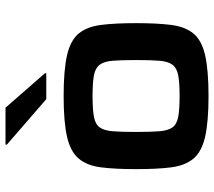

<svg xmlns="http://www.w3.org/2000/svg" viewBox="-60 -709 777 697"><g transform="rotate(-90 328.5 -360.5)"><path d="M328 8Q234 8 180 -4.5Q126 -17 101 -47Q76 -77 69.5 -127.5Q63 -178 63 -255Q63 -332 69.5 -382.5Q76 -433 101 -463Q126 -493 180 -505.5Q234 -518 328 -518Q423 -518 477 -505.5Q531 -493 555.5 -463Q580 -433 586.5 -382.5Q593 -332 593 -255Q593 -178 586.5 -127.5Q580 -77 555.5 -47Q531 -17 477 -4.5Q423 8 328 8ZM328 -97Q377 -97 403.5 -102Q430 -107 442 -123Q454 -139 456.5 -170.5Q459 -202 459 -255Q459 -308 456.5 -339.5Q454 -371 442 -387Q430 -403 403.5 -408Q377 -413 328 -413Q280 -413 253 -408Q226 -403 214.5 -387Q203 -371 200.5 -339.5Q198 -308 198 -255Q198 -202 200.5 -170.5Q203 -139 214.5 -123Q226 -107 253 -102Q280 -97 328 -97ZM317 -581 152 -724V-729H286L411 -586V-581Z"/></g></svg>

Font: Saira Expanded SemiBold
Style: Regular
Weight: 600
Width: 7
Designer: Hector Gatti with collaboration of the Omnibus-Type team
Foundry: Omnibus-Type
Version: Version 1.100; ttfautohint (v1.8.3)